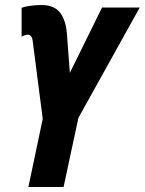

<svg xmlns="http://www.w3.org/2000/svg" viewBox="-20 -744 576 764"><path d="M150 -271 110 -582Q107 -606 90 -606Q85 -606 78 -603.5Q71 -601 66 -598V-713Q79 -718 100.5 -721Q122 -724 145 -724Q194 -724 217.5 -695.5Q241 -667 246 -613L258 -454L386 -714H536L292 -275L233 0H93Z"/></svg>

Font: Noto Sans Display Ex Bold Cond
Style: Italic
Weight: 800
Width: 3
Italic angle: -12°
Designer: Monotype Design team
Foundry: Monotype Imaging Inc.
Version: Version 1.000